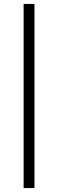

<svg xmlns="http://www.w3.org/2000/svg" viewBox="-20 -795 295 975"><path d="M100 160V-775H155V160Z"/></svg>

Font: Inclusive Sans Light
Style: Regular
Weight: 300
Designer: Olivia King
Foundry: Olivia King
Version: Version 2.004